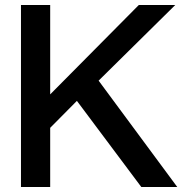

<svg xmlns="http://www.w3.org/2000/svg" viewBox="-20 -749 760 769"><path d="M64 0V-729H181V-371L536 -729H682L375 -426L690 0H546L288 -345L181 -237V0Z"/></svg>

Font: Hubot Sans Medium
Style: Regular
Weight: 500
Designer: Deni Anggara
Foundry: GitHub, Inc., Subsidiary of Microsoft Corporation
Version: Version 2.000